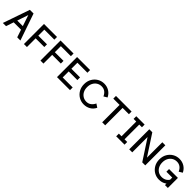

<svg xmlns="http://www.w3.org/2000/svg" viewBox="478 -2274 3961 3961"><g transform="rotate(45 2458.5 -293.5)"><path d="M142.1 -245.6V-167.5H429.7V-245.6ZM290.5 -487.3 453.6 0H546.4L344.2 -585.9H236.8L34.2 0H127Z M736.8 -63.5V-253.9H989.7V-332H736.8V-507.8H1028.8V-585.9H648.9V0H736.8Z M1219.2 -63.5V-253.9H1472.2V-332H1219.2V-507.8H1511.2V-585.9H1131.3V0H1219.2Z M1954.6 -332H1701.7V-507.8H1993.7V-585.9H1613.8V0H1993.7V-78.1H1701.7V-253.9H1954.6Z M2573.2 -395.5 2648.9 -440.9Q2613.3 -514.6 2547.9 -555.2Q2482.4 -595.7 2400.9 -595.7Q2320.8 -595.7 2254.9 -556.9Q2189 -518.1 2149.9 -450Q2110.8 -381.8 2110.8 -293Q2110.8 -204.6 2149.9 -136.2Q2189 -67.9 2254.9 -29.1Q2320.8 9.8 2400.9 9.8Q2482.4 9.8 2547.9 -28.3Q2613.3 -66.4 2648.9 -140.1L2573.2 -190.4Q2548.8 -136.2 2504.6 -102.3Q2460.4 -68.4 2400.9 -68.4Q2343.8 -68.4 2297.9 -96.4Q2252 -124.5 2225.3 -175Q2198.7 -225.6 2198.7 -293Q2198.7 -360.4 2225.3 -410.9Q2252 -461.4 2297.9 -489.5Q2343.8 -517.6 2400.9 -517.6Q2460.4 -517.6 2503.4 -486.6Q2546.4 -455.6 2573.2 -395.5Z M3020.5 0V-507.8H3204.1V-585.9H2749V-507.8H2932.6V0Z M3340.8 -585.9V-507.8H3418.5V-78.1H3340.8V0H3584.5V-78.1H3506.3V-507.8H3584.5V-585.9Z M3809.1 -585.9H3721.2V0H3809.1V-448.2L4101.1 0H4189V-585.9H4101.1V-137.7Z M4596.2 -68.4Q4539.1 -68.4 4493.2 -96.4Q4447.3 -124.5 4420.7 -175Q4394 -225.6 4394 -293Q4394 -360.4 4420.7 -410.9Q4447.3 -461.4 4493.2 -489.5Q4539.1 -517.6 4596.2 -517.6Q4655.8 -517.6 4698.7 -486.6Q4741.7 -455.6 4768.6 -395.5L4844.2 -440.9Q4808.6 -514.6 4743.2 -555.2Q4677.7 -595.7 4596.2 -595.7Q4516.1 -595.7 4450.2 -556.9Q4384.3 -518.1 4345.2 -450Q4306.2 -381.8 4306.2 -293Q4306.2 -204.6 4345.2 -136.2Q4384.3 -67.9 4450.2 -29.1Q4516.1 9.8 4596.2 9.8Q4679.7 9.8 4743.9 -29.8Q4808.1 -69.3 4844.7 -138.7L4770 -169.9Q4745.1 -121.1 4700.7 -94.7Q4656.2 -68.4 4596.2 -68.4ZM4589.8 -293.9V-215.8H4760.3V-105.5L4764.2 -96.2V0H4848.1V-293.9Z"/></g></svg>

Font: Giphurs SC
Style: Regular
Weight: 400
Version: Version 0.920